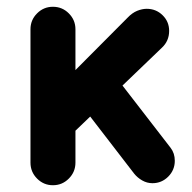

<svg xmlns="http://www.w3.org/2000/svg" viewBox="-20 -541 566 567"><path d="M136.2 6Q109 6 89.5 -13.6Q70 -33.2 70 -60.8V-454.5Q70 -482 89.5 -501.5Q109 -521 136.2 -521Q163.8 -521 183.2 -501.5Q202.8 -482 202.8 -454.5V-60.8Q202.8 -33.2 183.2 -13.6Q163.8 6 136.2 6ZM139.8 -270.8 356.5 -488.5Q370.5 -503.2 385.2 -509.1Q400 -515 413.2 -515Q440.8 -515 460.1 -496.1Q479.5 -477.2 479.5 -449.8Q479.5 -420 458 -400L139.8 -94.5ZM430.2 0Q414.2 0 400 -8.1Q385.8 -16.2 376 -28.5L220.2 -230.8L314.8 -323.2L483.8 -104.5Q496.2 -88.5 496.2 -66.2Q496.2 -39 476.9 -19.5Q457.5 0 430.2 0Z"/></svg>

Font: National Park
Style: Regular
Weight: 400
Designer: Andrea Herstowski, Ben Hoepner
Version: Version 1.009